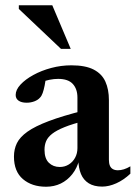

<svg xmlns="http://www.w3.org/2000/svg" viewBox="-20 -697 515 729"><path d="M299 -277.5 303 -238.5Q255 -226.5 224.8 -214.2Q194.5 -202 178 -189Q161.5 -176 155.2 -161.2Q149 -146.5 149 -128.5Q149 -95 165.5 -79Q182 -63 207 -63Q226 -63 241.2 -72.5Q256.5 -82 265.2 -98.2Q274 -114.5 274 -134.5V-326.5Q274 -359 256.5 -378.2Q239 -397.5 200.5 -397.5Q185 -397.5 167.5 -394Q150 -390.5 135.5 -384L155.5 -413.5Q153 -389.5 149.5 -372.2Q146 -355 142 -343.8Q138 -332.5 132 -326.5Q124.5 -317.5 110.5 -312.2Q96.5 -307 81.5 -307Q61.5 -307 50.5 -314.8Q39.5 -322.5 39.5 -336.5Q39.5 -356 57.8 -375.8Q76 -395.5 106.5 -412.2Q137 -429 174.5 -439Q212 -449 251 -449Q304.5 -449 335.8 -432.8Q367 -416.5 380.2 -387Q393.5 -357.5 393.5 -317V-90.5Q393.5 -77 397.2 -68Q401 -59 408.8 -54.8Q416.5 -50.5 427.5 -50.5Q438.5 -50.5 450.5 -54.2Q462.5 -58 475 -65.5V-37.5Q449.5 -13.5 421.5 -1Q393.5 11.5 368 11.5Q337 11.5 317 -1Q297 -13.5 287.5 -36.2Q278 -59 277.5 -90L281.5 -92.5Q273 -59 254.5 -35.8Q236 -12.5 210.8 -0.2Q185.5 12 155 12Q101 12 67 -17Q33 -46 33 -102.5Q33 -130.5 44.2 -153.5Q55.5 -176.5 84.2 -197Q113 -217.5 165.2 -237.2Q217.5 -257 299 -277.5ZM248.5 -511.5H211.5L51.5 -663V-677H178.5Z"/></svg>

Font: Newsreader 24pt SemiBold
Style: Regular
Weight: 600
Designer: Hugues Gentile
Foundry: Production Type
Version: Version 1.003